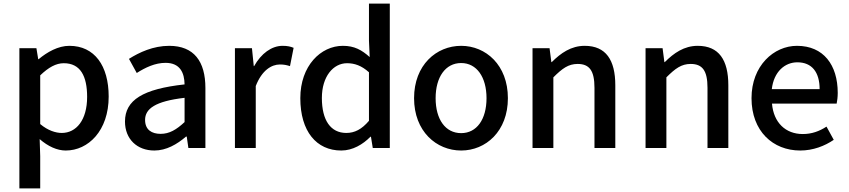

<svg xmlns="http://www.w3.org/2000/svg" viewBox="-20 -817 4687 1060"><path d="M87 223H202V45L199 -49C245 -9 295 14 343 14C467 14 580 -95 580 -284C580 -454 502 -564 363 -564C301 -564 241 -530 193 -490H191L181 -551H87ZM321 -83C288 -83 245 -96 202 -132V-401C248 -445 289 -468 332 -468C424 -468 461 -397 461 -282C461 -154 401 -83 321 -83Z M832 14C898 14 957 -20 1007 -63H1011L1020 0H1114V-331C1114 -478 1051 -564 914 -564C826 -564 749 -528 692 -492L735 -414C782 -444 836 -470 894 -470C975 -470 998 -414 999 -351C770 -326 670 -265 670 -146C670 -49 737 14 832 14ZM867 -78C818 -78 781 -100 781 -155C781 -216 836 -258 999 -277V-143C954 -101 915 -78 867 -78Z M1277 0H1392V-342C1426 -430 1480 -461 1525 -461C1548 -461 1561 -458 1581 -452L1601 -553C1584 -560 1567 -564 1540 -564C1480 -564 1422 -522 1383 -452H1381L1371 -551H1277Z M1864 14C1927 14 1984 -20 2025 -62H2028L2038 0H2132V-797H2017V-593L2021 -502C1977 -541 1937 -564 1873 -564C1751 -564 1638 -454 1638 -275C1638 -92 1727 14 1864 14ZM1892 -83C1806 -83 1757 -152 1757 -276C1757 -395 1820 -468 1896 -468C1937 -468 1976 -455 2017 -418V-150C1977 -103 1938 -83 1892 -83Z M2526 14C2662 14 2784 -92 2784 -275C2784 -458 2662 -564 2526 -564C2389 -564 2266 -458 2266 -275C2266 -92 2389 14 2526 14ZM2526 -82C2439 -82 2385 -158 2385 -275C2385 -391 2439 -469 2526 -469C2612 -469 2666 -391 2666 -275C2666 -158 2612 -82 2526 -82Z M2920 0H3035V-390C3084 -439 3118 -464 3169 -464C3234 -464 3262 -427 3262 -332V0H3377V-346C3377 -486 3325 -564 3208 -564C3133 -564 3076 -524 3026 -474H3024L3014 -551H2920Z M3544 0H3659V-390C3708 -439 3742 -464 3793 -464C3858 -464 3886 -427 3886 -332V0H4001V-346C4001 -486 3949 -564 3832 -564C3757 -564 3700 -524 3650 -474H3648L3638 -551H3544Z M4398 14C4469 14 4533 -11 4583 -45L4543 -118C4503 -92 4461 -77 4412 -77C4317 -77 4251 -140 4242 -245H4599C4602 -259 4605 -281 4605 -304C4605 -459 4526 -564 4380 -564C4252 -564 4129 -454 4129 -275C4129 -93 4247 14 4398 14ZM4241 -325C4252 -421 4313 -473 4382 -473C4462 -473 4505 -419 4505 -325Z"/></svg>

Font: Noto Sans CJK TC Medium
Style: Regular
Weight: 500
Designer: Ryoko NISHIZUKA 西塚涼子 (kana, bopomofo & ideographs); Paul D. Hunt (Latin, Greek & Cyrillic); Sandoll Communications 산돌커뮤니
Foundry: Adobe
Version: Version 2.004;hotconv 1.0.118;makeotfexe 2.5.65603